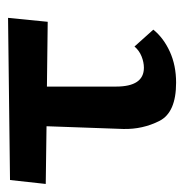

<svg xmlns="http://www.w3.org/2000/svg" viewBox="-10 -452 468 489"><g transform="rotate(-90 224.5 -207.0)"><path d="M249 -322V-146Q249 -75 297 -75Q311 -75 326 -81Q341 -87 351 -99L394 -51Q373 -25 338 -9Q303 7 259 7Q183 7 161.5 -35.5Q140 -78 141 -127L148 -323L1 -325L11 -416L424 -421L414 -320Z"/></g></svg>

Font: Ysabeau Infant
Style: Bold
Weight: 700
Designer: Christian Thalmann (Catharsis Fonts)
Version: Version 0.003